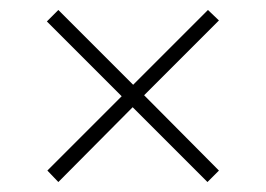

<svg xmlns="http://www.w3.org/2000/svg" viewBox="-20 -445 533 385"><path d="M97 -80 75 -103 224 -252 74 -402 97 -425 247 -275 397 -425 419 -404 269 -254 419 -103 396 -80 246 -230Z"/></svg>

Font: Saira Expanded Thin
Style: Regular
Weight: 250
Width: 7
Designer: Hector Gatti with collaboration of the Omnibus-Type team
Foundry: Omnibus-Type
Version: Version 1.101